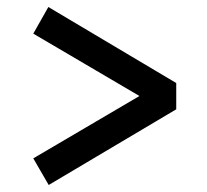

<svg xmlns="http://www.w3.org/2000/svg" viewBox="-20 -610 590 548"><path d="M75 -82ZM378 -336 75 -158 119 -82 483 -298V-373L118 -590L75 -514Z"/></svg>

Font: Biryani
Style: Regular
Weight: 400
Designer: Dan Reynolds and Mathieu Reguer
Foundry: Dan Reynolds and Mathieu Reguer
Version: Version 1.004; ttfautohint (v1.1) -l 5 -r 5 -G 72 -x 0 -D la